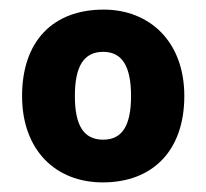

<svg xmlns="http://www.w3.org/2000/svg" viewBox="-20 -742 430 400"><path d="M364 -542C364 -656 291 -722 196 -722C91 -722 26 -657 26 -542C26 -429 96 -362 194 -362C298 -362 364 -428 364 -542ZM136 -542C136 -603 154 -634 195 -634C235 -634 253 -603 253 -542C253 -481 235 -451 195 -451C154 -451 136 -481 136 -542Z"/></svg>

Font: Noto Sans Arabic UI XBd
Style: Regular
Weight: 800
Designer: Monotype Design Team, Nadine Chahine and Nizar Qandah
Foundry: Monotype Imaging Inc.
Version: Version 2.010